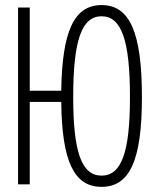

<svg xmlns="http://www.w3.org/2000/svg" viewBox="-20 -723 626 753"><path d="M378.4 9.8C489.3 9.8 536.6 -95.2 536.6 -341.8C536.6 -595.2 489.3 -703.1 378.4 -703.1C271.5 -703.1 223.6 -602.5 220.2 -367.2H96.7V-693.4H50.8V0H96.7V-323.2H220.2C222.7 -89.8 270.5 9.8 378.4 9.8ZM378.4 -34.2C300.3 -34.2 267.1 -126 267.1 -341.8C267.1 -564.5 300.3 -659.2 378.4 -659.2C456.5 -659.2 489.7 -564.5 489.7 -341.8C489.7 -126 456.5 -34.2 378.4 -34.2Z"/></svg>

Font: Cascadia Mono PL ExtraLight
Style: Regular
Weight: 200
Monospace: yes
Designer: Aaron Bell
Foundry: Saja Typeworks
Version: Version 2404.023